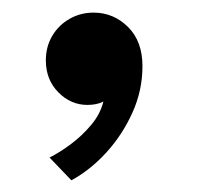

<svg xmlns="http://www.w3.org/2000/svg" viewBox="-20 -160 320 312"><path d="M132 -139.5Q164.5 -139.5 188 -116.2Q211.5 -93 211.5 -52.5Q211.5 -13 195.2 23Q179 59 152.8 87.8Q126.5 116.5 96 133L60.5 96Q76.5 88 94.8 74.5Q113 61 128 43.2Q143 25.5 148 5Q137.5 10.5 122 10.5Q95 10.5 74.8 -10Q54.5 -30.5 54.5 -62Q54.5 -84 64.8 -101.5Q75 -119 92.8 -129.2Q110.5 -139.5 132 -139.5Z"/></svg>

Font: League Spartan Medium
Style: Regular
Weight: 500
Foundry: The League of Moveable Type
Version: Version 2.002